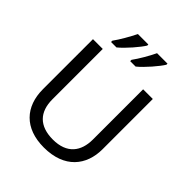

<svg xmlns="http://www.w3.org/2000/svg" viewBox="-259 -1091 1248 1248"><g transform="rotate(45 365.5 -467.0)"><path d="M545 -934V-944H449C428 -899 390 -834 362 -796V-784H412C457 -820 524 -899 545 -934ZM369 -934V-944H273C251 -899 214 -834 186 -796V-784H236C281 -820 348 -899 369 -934ZM640 -252V-714H551V-252C551 -144 496 -68 367 -68C242 -68 180 -135 180 -251V-714H90V-254C90 -95 184 10 362 10C551 10 640 -104 640 -252Z"/></g></svg>

Font: Noto Sans Bengali
Style: Regular
Weight: 400
Designer: Jelle Bosma - Monotype Design Team
Foundry: Monotype Imaging Inc.
Version: Version 2.003